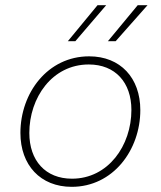

<svg xmlns="http://www.w3.org/2000/svg" viewBox="-20 -717 622 743"><path d="M257.5 6C417.5 6 523 -136.5 523 -291C523 -415.5 446 -499 325 -499C164.5 -499 59 -357.5 59 -202.5C59 -78 136.5 6 257.5 6ZM93.5 -202.5C93.5 -338.5 181.5 -467.5 323.5 -467.5C426 -467.5 488.5 -398 488.5 -291.5C488.5 -154 399 -25.5 258.5 -25.5C156 -25.5 93.5 -95.5 93.5 -202.5ZM242.5 -557.5H271.5L391 -697H357.5ZM397.5 -557.5H427.5L551 -697H513Z"/></svg>

Font: HK Grotesk ExtraLight
Style: Italic
Weight: 200
Italic angle: -16°
Designer: Alfredo Marco Pradil
Foundry: Hanken Design Co.
Version: Version 3.001;FEAKit 1.0